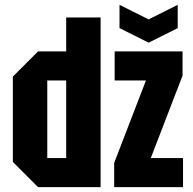

<svg xmlns="http://www.w3.org/2000/svg" viewBox="-20 -772 795 792"><path d="M395 -700V0H137L33 -104V-456L137 -560H253V-700ZM175 -120H253V-440H175ZM451 0V-100L582 -440H453V-560H733V-460L602 -120H735V0ZM713 -752V-656L593 -596L473 -656V-752L593 -692Z"/></svg>

Font: Tektur Condensed SemiBold
Style: Regular
Weight: 600
Width: 3
Designer: Adam Jagosz
Foundry: Adam Jagosz
Version: Version 1.005;gftools[0.9.30]